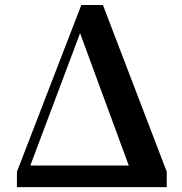

<svg xmlns="http://www.w3.org/2000/svg" viewBox="-20 -765 744 785"><path d="M49.2 0V-62.7L312.5 -744.6H400.8L661.8 -62.7V0H538.9L298.1 -654.6H316.6L311.9 -641.3L70.8 0ZM60.8 0 73.3 -88.3H610.3V0Z"/></svg>

Font: Noto Serif KR ExtraLight
Style: Regular
Weight: 200
Designer: Ryoko NISHIZUKA 西塚涼子 (kana & ideographs); Frank Grießhammer (Latin, Greek & Cyrillic); Wenlong ZHANG 张文龙 (bopomofo); San
Foundry: Adobe
Version: Version 2.002-H1;hotconv 1.1.0;makeotfexe 2.6.0